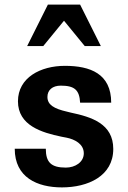

<svg xmlns="http://www.w3.org/2000/svg" viewBox="-20 -800 556 834"><path d="M44 -154C44 -29 142 14 249 14C362 14 472 -35 472 -153C472 -263 377 -292 287 -311L271 -315C214 -328 186 -345 186 -379C186 -409 208 -428 244 -428C304 -428 325 -409 328 -354H463C463 -480 372 -514 262 -514C156 -514 58 -463 58 -360C58 -255 161 -224 248 -206L269 -202C304 -195 344 -175 344 -134C344 -96 307 -72 266 -72C202 -72 179 -95 179 -154ZM98 -600H168L258 -710L348 -600H418L328 -780H188Z"/></svg>

Font: Perun
Style: Bold
Weight: 700
Foundry: Copyright (c) Stefan Peev, Context Ltd, 2016
Version: Version 1.089